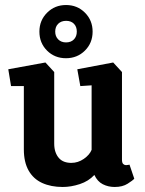

<svg xmlns="http://www.w3.org/2000/svg" viewBox="-20 -741 579 765"><path d="M230 4Q183 4 148 -12Q113 -28 94 -61.5Q75 -95 75 -146V-398H24L13 -465L161 -492L196 -454V-169Q196 -150 201 -135.5Q206 -121 215 -111Q224 -101 236.5 -96.5Q249 -92 264 -92Q291 -92 314 -108Q337 -124 345 -144V-401L300 -398L288 -465L431 -492L466 -454V-105Q466 -92 471 -87.5Q476 -83 482 -83Q487 -83 491 -84Q495 -85 496 -85L515 -29Q509 -22 488.5 -9Q468 4 437 4Q411 4 389.5 -7Q368 -18 356 -44Q333 -19 298 -7.5Q263 4 230 4ZM137 -615Q137 -659.8 167.7 -690.4Q198.3 -721 243.2 -721Q288 -721 318.5 -690.4Q349 -659.8 349 -615Q349 -569.6 318.3 -539.3Q287.7 -509 242.8 -509Q198 -509 167.5 -539.3Q137 -569.6 137 -615ZM200 -615Q200 -596 211.9 -584Q223.8 -572 243 -572Q263 -572 274.5 -584Q286 -596 286 -615Q286 -634.8 274.5 -646.4Q263 -658 243.5 -658Q224 -658 212 -646.4Q200 -634.8 200 -615Z"/></svg>

Font: Kreon Light
Style: Regular
Weight: 300
Designer: Julia Petretta
Foundry: Julia Petretta and Eli Heuer
Version: Version 2.002